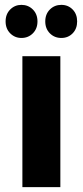

<svg xmlns="http://www.w3.org/2000/svg" viewBox="-20 -769 341 789"><path d="M72 0V-538H228V0ZM232 -613Q204 -613 185 -632Q166 -651 166 -681Q166 -711 185 -730Q204 -749 232 -749Q260 -749 278.5 -730Q297 -711 297 -681Q297 -651 278.5 -632Q260 -613 232 -613ZM68 -613Q41 -613 22 -632Q3 -651 3 -681Q3 -711 22 -730Q41 -749 68 -749Q96 -749 115 -730Q134 -711 134 -681Q134 -651 115 -632Q96 -613 68 -613Z"/></svg>

Font: Montserrat Thin
Style: Bold
Weight: 700
Version: Version 9.000